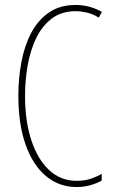

<svg xmlns="http://www.w3.org/2000/svg" viewBox="-20 -744 455 774"><path d="M285 -699Q229 -699 190 -670Q151 -641 127 -592.5Q103 -544 92 -483Q81 -422 81 -357Q81 -255 106.5 -178Q132 -101 178.5 -58Q225 -15 289 -15Q323 -15 349 -24.5Q375 -34 390 -43V-16Q371 -5 344.5 2.5Q318 10 289 10Q218 10 165 -34.5Q112 -79 83 -161.5Q54 -244 54 -358Q54 -429 66.5 -495Q79 -561 106.5 -612.5Q134 -664 178 -694Q222 -724 285 -724Q341 -724 391 -696L378 -673Q354 -688 329.5 -693.5Q305 -699 285 -699Z"/></svg>

Font: Noto Sans Lao Looped ExtraCondensed Thin
Style: Regular
Weight: 100
Width: 2
Designer: Mark Frömberg, Ben Mitchell
Foundry: The Fontpad Ltd
Version: Version 1.002; ttfautohint (v1.8.4.7-5d5b)